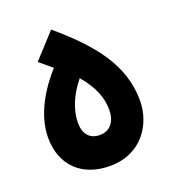

<svg xmlns="http://www.w3.org/2000/svg" viewBox="-107 -628 635 713"><g transform="rotate(-20 210.5 -271.5)"><path d="M208 4C334 4 395 -94 395 -187C395 -328 309 -433 175 -547L87 -451L136 -410C61 -326 27 -244 27 -173C27 -61 100 4 208 4ZM212 -117C171 -117 150 -144 150 -187C150 -237 172 -291 213 -341C256 -290 276 -244 276 -193C276 -151 255 -117 212 -117Z"/></g></svg>

Font: Noto Sans Arabic UI XCn
Style: Bold
Weight: 700
Width: 2
Designer: Monotype Design Team, Nadine Chahine and Nizar Qandah
Foundry: Monotype Imaging Inc.
Version: Version 2.010